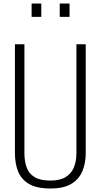

<svg xmlns="http://www.w3.org/2000/svg" viewBox="-20 -1062 573 1093"><path d="M267 11Q188 11 144 -15.5Q100 -42 82.5 -87.5Q65 -133 65 -190V-810H119V-189Q119 -145 131.5 -109.5Q144 -74 176.5 -54Q209 -34 267 -34Q322 -34 354.5 -54.5Q387 -75 401 -110Q415 -145 415 -189V-810H468V-190Q468 -133 449 -87.5Q430 -42 386.5 -15.5Q343 11 267 11ZM320 -966V-1042H376V-966ZM160 -966V-1042H215V-966Z"/></svg>

Font: Oswald ExtraLight
Style: Regular
Weight: 250
Designer: Vernon Adams
Foundry: Vernon Adams
Version: Version 4.103;gftools[0.9.33.dev8+g029e19f]